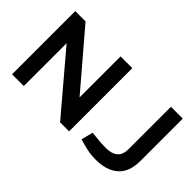

<svg xmlns="http://www.w3.org/2000/svg" viewBox="-84 -1097 1504 1504"><g transform="rotate(45 668.5 -345.0)"><path d="M83 0V-700H197L583 -248H585V-700H715V0H615L215 -472H213V0ZM1017 10Q982 10 945.5 4.5Q909 -1 865 -14L828 -25L853 -123L889 -119Q924 -115 951.5 -113Q979 -111 1011 -111Q1074 -111 1108.5 -139.5Q1143 -168 1143 -231V-700H1274V-231Q1274 -109 1207 -49.5Q1140 10 1017 10Z"/></g></svg>

Font: REM Medium
Style: Regular
Weight: 500
Designer: Octavio Pardo
Foundry: Ashler Design
Version: Version 1.005;gftools[0.9.28]